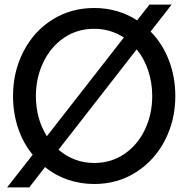

<svg xmlns="http://www.w3.org/2000/svg" viewBox="-20 -790 822 840"><path d="M747 -370Q747 -264 701.5 -176Q656 -88 575 -36.5Q494 15 392 15Q331 15 276 -4Q221 -23 177 -59L108 30H11L123 -113Q81 -164 59 -230Q37 -296 37 -370Q37 -476 82.5 -564.5Q128 -653 209 -704Q290 -755 392 -755Q496 -755 580 -701L634 -770H731L639 -652Q691 -599 719 -526Q747 -453 747 -370ZM185 -194 522 -626Q463 -664 392 -664Q317 -664 259 -624Q201 -584 169 -516.5Q137 -449 137 -370Q137 -271 185 -194ZM646 -370Q646 -428 628.5 -481Q611 -534 578 -574L236 -135Q304 -77 392 -77Q467 -77 525 -117Q583 -157 614.5 -224Q646 -291 646 -370Z"/></svg>

Font: Arvo
Style: Regular
Weight: 400
Designer: Anton Koovit (Cyrillic Expansion: Cyreal)
Foundry: Anton Koovit, Yassin Baggar
Version: Version 3.000